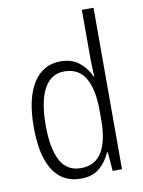

<svg xmlns="http://www.w3.org/2000/svg" viewBox="-86 -820 663 890"><g transform="rotate(-10 245.0 -375.0)"><path d="M222 10Q137 10 92.5 -59Q48 -128 48 -262Q48 -398 94 -470Q140 -542 223 -542Q276 -542 311 -513.5Q346 -485 362 -446H365Q364 -468 363 -488.5Q362 -509 362 -527V-760H417V0H373L366 -89H362Q345 -48 311.5 -19Q278 10 222 10ZM231 -38Q298 -38 330 -90.5Q362 -143 362 -240V-286Q362 -386 330.5 -439.5Q299 -493 232 -493Q169 -493 136.5 -433.5Q104 -374 104 -261Q104 -153 134.5 -95.5Q165 -38 231 -38Z"/></g></svg>

Font: Noto Sans Gujarati UI Condensed Light
Style: Regular
Weight: 300
Width: 3
Designer: Jelle Bosma - Monotype Design Team, Universal Thirst
Foundry: Monotype Imaging Inc.
Version: Version 2.106; ttfautohint (v1.8.4.7-5d5b)